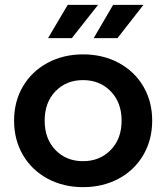

<svg xmlns="http://www.w3.org/2000/svg" viewBox="-20 -764 685 791"><path d="M38 -267Q38 -346 74.5 -408Q111 -470 176 -505Q241 -540 322 -540Q404 -540 469 -505Q534 -470 570.5 -408Q607 -346 607 -267Q607 -188 570.5 -125.5Q534 -63 469 -28Q404 7 322 7Q241 7 176 -28Q111 -63 74.5 -125.5Q38 -188 38 -267ZM481 -267Q481 -342 436 -388Q391 -434 322 -434Q253 -434 208.5 -388Q164 -342 164 -267Q164 -192 208.5 -146Q253 -100 322 -100Q391 -100 436 -146Q481 -192 481 -267ZM259 -744H384L276 -607H178ZM446 -744H571L464 -607H366Z"/></svg>

Font: Montserrat Alternates SemiBold
Style: Regular
Weight: 600
Designer: Julieta Ulanovsky
Foundry: Julieta Ulanovsky
Version: Version 7.200